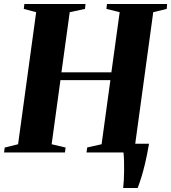

<svg xmlns="http://www.w3.org/2000/svg" viewBox="-38 -763 856 961"><path d="M578.5 178Q580.5 161 581.8 138Q583 115 583.2 89.8Q583.5 64.5 582.8 41.2Q582 18 580 0L547 -43.5H708Q698 13.5 688.2 54.8Q678.5 96 669.2 125.2Q660 154.5 651 178ZM-17.5 0 -14.5 -24.5 52.5 -41 143 -702 81 -718.5 84 -743H390L387.5 -718.5L311 -702L269.5 -401H519.5L561 -702L494.5 -718.5L497.5 -743H798.5L796.5 -718.5L729 -702L638.5 -41L701.5 -25L698 0H395L398.5 -25L470.5 -41L514.5 -362H264.5L220.5 -41L290.5 -24.5L287 0Z"/></svg>

Font: Merriweather 120pt ExtraBold
Style: Italic
Weight: 800
Italic angle: -7.8°
Version: Version 2.101